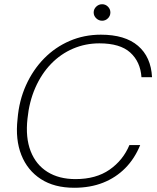

<svg xmlns="http://www.w3.org/2000/svg" viewBox="-20 -876 741 908"><path d="M331 12Q237 12 173.5 -29Q110 -70 81 -143Q52 -216 63 -313Q70 -400 103 -473Q136 -546 188.5 -599.5Q241 -653 309.5 -682.5Q378 -712 457 -712Q571 -712 632.5 -659.5Q694 -607 699 -511H649Q644 -584 596 -627.5Q548 -671 450 -671Q384 -671 325.5 -646Q267 -621 221.5 -574Q176 -527 147 -461Q118 -395 110 -315Q100 -225 125 -161Q150 -97 204.5 -63Q259 -29 337 -29Q434 -29 498 -73.5Q562 -118 592 -190H643Q617 -126 572.5 -81Q528 -36 467.5 -12Q407 12 331 12ZM463 -778Q447 -778 435 -789.5Q423 -801 423 -817Q423 -833 435 -844.5Q447 -856 463 -856Q479 -856 490.5 -844.5Q502 -833 502 -817Q502 -801 490.5 -789.5Q479 -778 463 -778Z"/></svg>

Font: DM Sans 20pt ExtraLight
Style: Italic
Weight: 250
Italic angle: -10°
Version: Version 4.004;gftools[0.9.30]